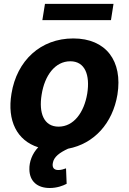

<svg xmlns="http://www.w3.org/2000/svg" viewBox="-20 -747 652 971"><path d="M554 -727.3H207.4L194.2 -645.2H541.2ZM350.5 -552.6C185.4 -552.6 65 -440.7 38 -273.1C15.3 -136.7 65.7 -36.2 173.3 -2.1C142.8 29.8 127.5 71.4 128.6 110.1C129.6 170.1 169 203.8 231.5 203.8C268.1 203.8 298.3 192.5 317.1 182.5L313.9 104.4C304 107.6 291.2 112.9 275.2 112.9C252.5 112.9 242.9 100.1 247.2 77.4C252.1 45.8 282.3 24.5 324.2 5C456 -19.9 549.7 -123.6 573.9 -268.5C601.2 -438.2 516.7 -552.6 350.5 -552.6ZM421.2 -273.8C405.2 -177.6 352.6 -106.5 276.3 -106.5C201.7 -106.5 175.1 -175.4 190.7 -269.2C206 -365.4 258.5 -437.1 335.6 -437.1C409.8 -437.1 436.1 -367.9 421.2 -273.8Z"/></svg>

Font: TID UI
Style: Bold Italic
Weight: 700
Italic angle: -9.39999°
Designer: The TID Project Authors
Foundry: Bakken & Bæck
Version: Version 1.001;hotconv 1.0.109;makeotfexe 2.5.65596